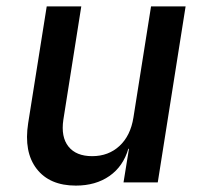

<svg xmlns="http://www.w3.org/2000/svg" viewBox="-20 -570 640 600"><path d="M217 10Q135 10 94.5 -42.5Q54 -95 68 -185L126 -550H234L178 -196Q170 -142 194 -112Q218 -82 268 -82Q319 -82 353.5 -114Q388 -146 397 -203L452 -550H560L473 0H366L383 -105H381Q365 -50 322 -20Q279 10 217 10Z"/></svg>

Font: JetBrains Mono NL SemiBold
Style: Italic
Weight: 600
Italic angle: -9°
Monospace: yes
Designer: Philipp Nurullin, Konstantin Bulenkov
Foundry: JetBrains
Version: Version 2.305; ttfautohint (v1.8.4.7-5d5b)